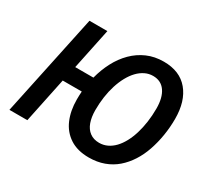

<svg xmlns="http://www.w3.org/2000/svg" viewBox="-147 -942 1251 1170"><g transform="rotate(30 478.5 -357.5)"><path d="M592 10Q512 10 458.5 -25Q405 -60 379 -121Q353 -182 353 -260Q353 -274 353.5 -288.5Q354 -303 355 -317H221L155 0H29L180 -714H306L246 -426H374Q390 -488 418.5 -542.5Q447 -597 488 -638Q529 -679 581.5 -702Q634 -725 698 -725Q811 -725 871 -653Q931 -581 931 -457Q931 -397 921.5 -339Q912 -281 894 -228.5Q876 -176 848 -132.5Q820 -89 783 -57Q746 -25 698 -7.5Q650 10 592 10ZM602 -99Q632 -99 658.5 -111.5Q685 -124 707 -147Q729 -170 746.5 -202.5Q764 -235 776 -274.5Q788 -314 794.5 -359.5Q801 -405 801 -454Q801 -531 771 -574Q741 -617 685 -617Q655 -617 628.5 -604Q602 -591 579.5 -567.5Q557 -544 539 -511Q521 -478 508.5 -438.5Q496 -399 489.5 -354.5Q483 -310 483 -261Q483 -212 496 -175.5Q509 -139 536 -119Q563 -99 602 -99Z"/></g></svg>

Font: Noto Sans Display SemiBold
Style: Italic
Weight: 600
Italic angle: -12°
Designer: Monotype Design Team
Foundry: Monotype Imaging Inc.
Version: Version 2.003